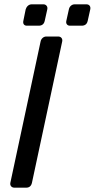

<svg xmlns="http://www.w3.org/2000/svg" viewBox="-20 -869 439 889"><path d="M47 0Q37 0 31.5 -6.5Q26 -13 28 -23L168 -677Q170 -687 177.5 -693.5Q185 -700 195 -700H249Q259 -700 264.5 -693.5Q270 -687 268 -677L128 -23Q123 0 101 0ZM304 -750Q295 -750 290 -756Q285 -762 287 -772L299 -826Q301 -836 308.5 -842.5Q316 -849 326 -849H380Q390 -849 395 -842.5Q400 -836 398 -826L386 -772Q381 -750 358 -750ZM105 -750Q95 -750 90.5 -756Q86 -762 88 -772L99 -826Q102 -836 109.5 -842.5Q117 -849 127 -849H181Q190 -849 195.5 -842.5Q201 -836 199 -826L187 -772Q182 -750 159 -750Z"/></svg>

Font: Lubike
Style: Italic
Weight: 400
Italic angle: -12°
Foundry: Honoka55
Version: Version 1.000;July 22, 2022;FontCreator 14.0.0.2862 64-bit